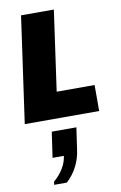

<svg xmlns="http://www.w3.org/2000/svg" viewBox="-114 -748 769 1222"><g transform="rotate(-10 270.0 -136.5)"><path d="M16 0 113 -686H325L252 -168H497V0ZM133 413 136 393Q176 358 198.5 320Q221 282 226 242H153L177 77H336L316 216Q309 272 283.5 323Q258 374 215 413Z"/></g></svg>

Font: Chivo Medium Black
Style: Italic
Weight: 900
Italic angle: -8.05°
Version: Version 2.002